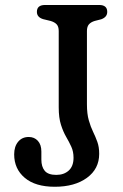

<svg xmlns="http://www.w3.org/2000/svg" viewBox="-20 -718 480 752"><path d="M368.5 -115.5Q368.5 -56.5 320.5 -21.5Q272.5 13.5 194.5 13.5Q118.5 13.5 77 -21.5Q35.5 -56.5 35.5 -113.5Q35.5 -144 51 -162.8Q66.5 -181.5 92.5 -181.5Q114.5 -181.5 128.2 -166.5Q142 -151.5 142 -124.5V-93Q142 -65 155.2 -49Q168.5 -33 200.5 -33Q230.5 -33 249.2 -50Q268 -67 268 -100Q268 -124.5 259.2 -143.5Q250.5 -162.5 239 -182.2Q227.5 -202 218.8 -229.2Q210 -256.5 210 -297.5V-596.5Q210 -614 201.8 -622.8Q193.5 -631.5 178 -636L149 -643Q124.5 -650.5 124.5 -671.5Q124.5 -698.5 156.5 -698.5H368.5Q400 -698.5 400 -671.5Q400 -651 376.5 -642.5L351 -636Q336 -631.5 328.2 -622.5Q320.5 -613.5 320.5 -596.5V-309.5Q320.5 -272 327.8 -246.8Q335 -221.5 344.5 -202Q354 -182.5 361.2 -162.5Q368.5 -142.5 368.5 -115.5Z"/></svg>

Font: Fraunces 72pt SuperSoft
Style: Regular
Weight: 400
Version: Version 1.000;[b76b70a41]